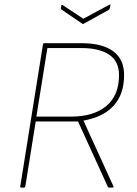

<svg xmlns="http://www.w3.org/2000/svg" viewBox="-20 -851 623 871"><path d="M76 0Q71 0 72 -6L175 -650Q176 -655 180 -655H352Q444 -655 493.5 -618.5Q543 -582 543 -511Q543 -424 496 -372Q449 -320 359 -304V-303L494 -7Q496 -4 494.5 -2Q493 0 490 0H475Q471 0 469 -4L334 -300H142L95 -6Q94 0 89 0ZM145 -322H302Q404 -322 462 -370Q520 -418 520 -510Q520 -573 475 -603Q430 -633 350 -633H195ZM475 -829Q478 -831 480 -830.5Q482 -830 481 -827L478 -813Q477 -808 473 -806L359 -743Q356 -741 354 -743L260 -807Q255 -811 256 -815L258 -825Q259 -830 264 -828L358 -766Z"/></svg>

Font: Sofia Sans Thin
Style: Italic
Weight: 250
Italic angle: -9°
Version: Version 4.100-B